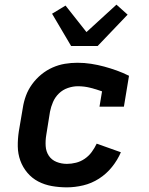

<svg xmlns="http://www.w3.org/2000/svg" viewBox="-20 -798 640 826"><path d="M268 8Q235 8 203.5 2.5Q172 -3 145 -17Q118 -31 98 -54.5Q78 -78 67.5 -107Q57 -136 56.5 -168Q56 -200 61 -233L78 -333Q82 -360 91.5 -386Q101 -412 118 -435.5Q135 -459 157.5 -477.5Q180 -496 206 -507.5Q232 -519 259 -523.5Q286 -528 313 -528Q343 -528 372 -523.5Q401 -519 428.5 -511.5Q456 -504 482.5 -494.5Q509 -485 535 -472L513 -339H408L419 -405Q394 -414 368 -420.5Q342 -427 315 -427Q294 -427 272 -419.5Q250 -412 233.5 -396Q217 -380 208 -359Q199 -338 195 -317L179 -217Q175 -193 176.5 -169.5Q178 -146 190 -128Q202 -110 223 -101.5Q244 -93 268 -93Q287 -93 307 -98Q327 -103 344.5 -115Q362 -127 374.5 -144Q387 -161 396 -180L500 -143Q486 -110 462 -80Q438 -50 406 -29.5Q374 -9 338 -0.5Q302 8 268 8ZM286 -600 204 -739 262 -774 352 -660 481 -778 529 -735 400 -600Z"/></svg>

Font: Iosevka Etoile
Style: Bold Italic
Weight: 700
Italic angle: -9°
Designer: Belleve Invis
Foundry: Belleve Invis
Version: Version 28.1.0; ttfautohint (v1.8.4)